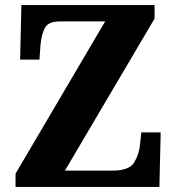

<svg xmlns="http://www.w3.org/2000/svg" viewBox="-20 -734 693 754"><path d="M41 0H606L611 -214H535L530 -168Q527 -130 507.5 -97Q488 -64 423 -64H235L587 -661V-714H64L59 -500H135L139 -557Q143 -600 156.5 -625Q170 -650 216 -650H393L41 -52Z"/></svg>

Font: Noto Serif SemiCondensed Extra
Style: Regular
Weight: 800
Width: 4
Designer: Monotype Design Team
Foundry: Monotype Imaging Inc.
Version: Version 1.002